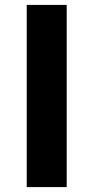

<svg xmlns="http://www.w3.org/2000/svg" viewBox="-20 -763 380 783"><path d="M89 0V-743H252V0Z"/></svg>

Font: Noto Sans TC ExtraBold
Style: Regular
Weight: 800
Designer: Ryoko NISHIZUKA  (kana, bopomofo & ideographs); Paul D. Hunt (Latin, Greek & Cyrillic); Sandoll Communications , Soo-you
Foundry: Adobe
Version: Version 2.004-H2;hotconv 1.0.118;makeotfexe 2.5.65603